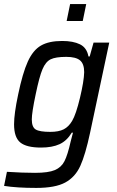

<svg xmlns="http://www.w3.org/2000/svg" viewBox="-31 -719 575 942"><path d="M-11 193 3 124Q80 129 141 129Q206 129 238 115.5Q270 102 285.5 71.5Q301 41 316 -26L327 -68H321Q297 -28 261 -11.5Q225 5 170 5Q99 5 68.5 -20Q38 -45 38 -109Q38 -161 58 -255Q80 -361 105.5 -417Q131 -473 170 -495.5Q209 -518 274 -518Q328 -518 361.5 -501.5Q395 -485 403 -442H409L428 -510H505L411 -68Q388 40 363 95Q338 150 289 176.5Q240 203 147 203Q51 203 -11 193ZM323 -126Q342 -158 361.5 -239.5Q381 -321 382 -365Q382 -406 361.5 -423Q341 -440 294 -440Q242 -440 217.5 -428Q193 -416 177.5 -379.5Q162 -343 144 -256Q125 -166 125 -133Q125 -95 144.5 -83.5Q164 -72 216 -72Q257 -72 281.5 -84.5Q306 -97 323 -126ZM296 -616 313 -699H392L375 -616Z"/></svg>

Font: Saira Semi Condensed
Style: Italic
Weight: 400
Width: 4
Italic angle: -12°
Designer: Hector Gatti with collaboration of the Omnibus-Type team
Foundry: Omnibus-Type
Version: Version 1.001; ttfautohint (v1.8)